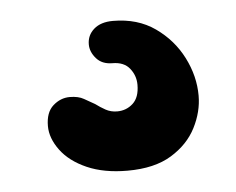

<svg xmlns="http://www.w3.org/2000/svg" viewBox="-32 -109 410 333"><g transform="rotate(-5 172.5 57.5)"><path d="M178 188Q137 188 107.5 175Q78 162 62.5 141Q47 120 47 99Q47 75 60 63.5Q73 52 89 52Q104 52 113.5 57.5Q123 63 132 68Q140 74 149 79Q158 84 169 84Q185 84 196.5 73.5Q208 63 208 41Q208 25 198 12.5Q188 0 168 0Q150 0 140 -11.5Q130 -23 130 -36Q130 -52 142 -62.5Q154 -73 175 -73Q218 -73 248.5 -51.5Q279 -30 295.5 2.5Q312 35 312 69Q312 97 298 124.5Q284 152 254.5 170Q225 188 178 188Z"/></g></svg>

Font: National Park SemiBold
Style: Regular
Weight: 600
Designer: Andrea Herstowski, Ben Hoepner
Version: Version 1.009